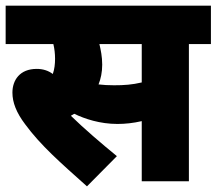

<svg xmlns="http://www.w3.org/2000/svg" viewBox="-20 -642 767 680"><path d="M649 -486H727V-622H0V-486H169C173 -469 175 -452 175 -434C175 -415 173 -397 167 -380C151 -392 132 -398 110 -398C50 -398 24 -358 24 -314C24 -279 38 -243 69 -202C124 -127 195 -65 288 18L394 -89C340 -133 277 -187 231 -232C235 -234 239 -237 243 -239C280 -221 334 -203 396 -203C423 -203 452 -206 482 -213V0H649ZM384 -340C363 -340 346 -341 329 -343C337 -363 342 -386 342 -413C342 -441 337 -465 332 -486H482V-350C448 -342 420 -340 384 -340Z"/></svg>

Font: Noto Sans Devanagari UI SemiCondensed Black
Style: Regular
Weight: 900
Width: 4
Designer: Jelle Bosma - Monotype Design Team
Foundry: Monotype Imaging Inc.
Version: Version 2.004